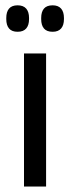

<svg xmlns="http://www.w3.org/2000/svg" viewBox="-20 -684 256 704"><path d="M68 0V-488H149V0ZM44.5 -567.5Q23.5 -567.5 13.2 -579.5Q3 -591.5 3 -614V-618Q3 -640.5 13.2 -652.5Q23.5 -664.5 44.5 -664.5Q65.5 -664.5 76 -652.5Q86.5 -640.5 86.5 -618V-614Q86.5 -591.5 76 -579.5Q65.5 -567.5 44.5 -567.5ZM173 -567.5Q151.5 -567.5 141.2 -579.5Q131 -591.5 131 -614V-618Q131 -640.5 141.2 -652.5Q151.5 -664.5 173 -664.5Q193.5 -664.5 204 -652.5Q214.5 -640.5 214.5 -618V-614Q214.5 -591.5 204 -579.5Q193.5 -567.5 173 -567.5Z"/></svg>

Font: Anek Gurmukhi Medium
Style: Regular
Weight: 400
Version: Version 1.003